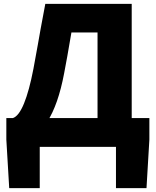

<svg xmlns="http://www.w3.org/2000/svg" viewBox="-20 -765 811 1000"><path d="M187 215H28L13 -38V-150H758V-38L743 215H584V0H187ZM488 -596H352Q328 -454 314 -383Q283 -219 226 -131Q165 -39 73 -38L47 -150Q78 -160 105 -226Q132 -292 154 -406L177 -532Q187 -592 216 -745H666V-54H488Z"/></svg>

Font: Merged Yaku Han JP Black
Style: Regular
Weight: 900
Designer: Ryoko NISHIZUKA 西塚涼子 (kana, bopomofo & ideographs); Paul D. Hunt (Latin, Greek & Cyrillic); Sandoll Communications 산돌커뮤니
Foundry: Adobe
Version: Version 2.004